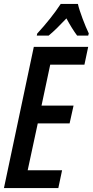

<svg xmlns="http://www.w3.org/2000/svg" viewBox="-21 -951 469 971"><path d="M165 -771H225C251 -792 281 -822 315 -858C333 -824 352 -794 369 -771H425L428 -782C410 -819 381 -894 373 -931H286C254 -882 212 -830 167 -781ZM-1 0H274L293 -90H119L170 -327H331L351 -417H189L233 -624H406L425 -714H150Z"/></svg>

Font: Noto Sans UI Condensed Medium
Style: Italic
Weight: 500
Width: 3
Italic angle: -12°
Designer: Monotype Design Team
Foundry: Monotype Imaging Inc.
Version: Version 1.901